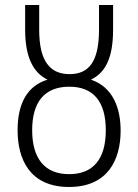

<svg xmlns="http://www.w3.org/2000/svg" viewBox="-20 -734 549 764"><path d="M255 10C408 10 460 -97 460 -214C460 -306 428 -388 342 -417C399 -445 430 -502 430 -617V-714H374V-616C374 -488 333 -439 257 -439C180 -439 136 -489 136 -615V-714H80V-616C80 -507 112 -445 169 -417C90 -393 50 -324 50 -216C50 -101 98 10 255 10ZM255 -41C159 -41 108 -102 108 -216C108 -329 158 -389 256 -389C351 -389 401 -330 401 -216C401 -100 350 -41 255 -41Z"/></svg>

Font: Noto Sans Display Condensed Light
Style: Regular
Weight: 300
Width: 3
Designer: Monotype Design Team
Foundry: Monotype Imaging Inc.
Version: Version 1.900